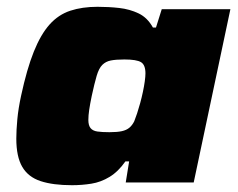

<svg xmlns="http://www.w3.org/2000/svg" viewBox="-20 -537 700 565"><path d="M192 8Q136 8 99.5 -4Q63 -16 45.5 -46Q28 -76 28 -129Q28 -154 31 -186Q34 -218 42 -255Q59 -334 79.5 -385Q100 -436 126 -465Q152 -494 187 -505.5Q222 -517 267 -517Q300 -517 331 -513.5Q362 -510 388 -497.5Q414 -485 430 -456H439L456 -510H658L550 0H350L360 -62H349Q328 -32 302.5 -16.5Q277 -1 249 3.5Q221 8 192 8ZM302 -148Q325 -148 338.5 -151Q352 -154 360.5 -161Q369 -168 375 -180Q379 -190 383.5 -203.5Q388 -217 392.5 -233.5Q397 -250 400.5 -266.5Q404 -283 406 -297.5Q408 -312 408 -321Q408 -346 395 -354Q382 -362 346 -362Q321 -362 306 -359Q291 -356 281 -346Q271 -336 264.5 -314Q258 -292 250 -255Q245 -231 242.5 -214Q240 -197 240 -184Q240 -168 246.5 -160Q253 -152 266.5 -150Q280 -148 302 -148Z"/></svg>

Font: Saira Expanded ExtraBold
Style: Italic
Weight: 800
Width: 7
Italic angle: -12°
Designer: Hector Gatti with collaboration of the Omnibus-Type team
Foundry: Omnibus-Type
Version: Version 1.101